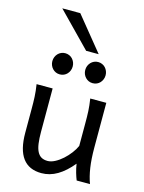

<svg xmlns="http://www.w3.org/2000/svg" viewBox="-143 -1062 865 1156"><g transform="rotate(15 289.5 -483.5)"><path d="M449.2 0Q445.8 -8.3 441.9 -19.5Q438 -30.8 434.3 -43.5Q430.7 -56.2 427.5 -70.1Q424.3 -84 422.4 -97.7Q377.9 -43.5 330.8 -15.6Q283.7 12.2 231.9 12.2Q75.7 12.2 75.7 -197.8V-341.8Q75.7 -365.2 75.4 -384.3Q75.2 -403.3 74.2 -421.1Q73.2 -439 71.3 -457.5Q69.3 -476.1 65.9 -498H166V-227.1Q166 -185.5 170.2 -155.5Q174.3 -125.5 184.1 -106.2Q193.8 -86.9 209.7 -77.6Q225.6 -68.4 249 -68.4Q270.5 -68.4 294.9 -81.3Q319.3 -94.2 341.6 -114.3Q363.8 -134.3 382.1 -158.4Q400.4 -182.6 410.2 -205.1V-341.8Q410.2 -365.7 409.9 -385Q409.7 -404.3 408.7 -421.9Q407.7 -439.5 405.8 -457.5Q403.8 -475.6 400.4 -498H500.5V-219.7Q500.5 -148.4 508.5 -95Q516.6 -41.5 532.2 0ZM121.6 -656.7Q121.6 -670.4 126.5 -682.4Q131.3 -694.3 139.9 -703.4Q148.4 -712.4 159.9 -717.5Q171.4 -722.7 185.1 -722.7Q198.7 -722.7 210.4 -717.5Q222.2 -712.4 230.5 -703.4Q238.8 -694.3 243.7 -682.4Q248.5 -670.4 248.5 -656.7Q248.5 -643.1 243.7 -631.1Q238.8 -619.1 230.5 -610.1Q222.2 -601.1 210.4 -595.9Q198.7 -590.8 185.1 -590.8Q171.4 -590.8 159.9 -595.9Q148.4 -601.1 139.9 -610.1Q131.3 -619.1 126.5 -631.1Q121.6 -643.1 121.6 -656.7ZM326.7 -656.7Q326.7 -670.4 331.5 -682.4Q336.4 -694.3 345 -703.4Q353.5 -712.4 365 -717.5Q376.5 -722.7 390.1 -722.7Q403.8 -722.7 415.5 -717.5Q427.2 -712.4 435.5 -703.4Q443.8 -694.3 448.7 -682.4Q453.6 -670.4 453.6 -656.7Q453.6 -643.1 448.7 -631.1Q443.8 -619.1 435.5 -610.1Q427.2 -601.1 415.5 -595.9Q403.8 -590.8 390.1 -590.8Q376.5 -590.8 365 -595.9Q353.5 -601.1 345 -610.1Q336.4 -619.1 331.5 -631.1Q326.7 -643.1 326.7 -656.7ZM209.5 -979 380.4 -769H302.2L97.2 -979Z"/></g></svg>

Font: Andika New Basic
Style: Regular
Weight: 400
Designer: Victor Gaultney, Annie Olsen, Julie Remington, Don Collingsworth, Eric Hays
Foundry: SIL International
Version: Version 5.500